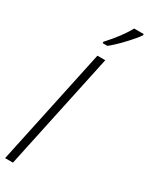

<svg xmlns="http://www.w3.org/2000/svg" viewBox="-254 -1039 838 1082"><g transform="rotate(30 164.5 -498.0)"><path d="M185 -836Q216 -860 262 -908.5Q308 -957 329 -988V-996H267Q230 -928 154 -845V-836ZM53 0 215 -760H164L2 0Z"/></g></svg>

Font: Noto Sans Display Condensed Light
Style: Italic
Weight: 300
Width: 3
Designer: Monotype Design team
Foundry: Monotype Imaging Inc.
Version: 1.000